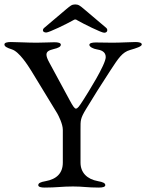

<svg xmlns="http://www.w3.org/2000/svg" viewBox="-20 -843 661 868"><path d="M189 -696C202 -696 284 -736 310 -751C315 -754 317 -755 320 -755C323 -755 326 -754 330 -751C356 -736 438 -695 451 -695C460 -695 465 -700 465 -706C465 -710 464 -714 459 -718L361 -801C342 -817 335 -823 320 -823C305 -823 298 -817 279 -801L181 -718C176 -714 174 -710 174 -706C174 -700 180 -696 189 -696ZM182 5C236 5 260 0 310 0C356 0 373 5 427 5C444 5 456 2 456 -6C456 -15 446 -20 423 -24C373 -33 344 -63 344 -108V-260C344 -299 343 -307 369 -350C415 -425 426 -443 480 -526C516 -581 533 -607 568 -617C596 -625 621 -633 621 -642C621 -650 609 -653 592 -653C569 -653 529 -650 488 -650C459 -650 443 -651 413 -651C396 -651 384 -648 384 -640C384 -631 403 -622 417 -620C436 -617 458 -610 458 -585C458 -551 377 -423 356 -390C338 -362 331 -352 323 -352C317 -352 309 -364 295 -390L203 -560C194 -576 190 -588 190 -596C190 -611 203 -616 222 -621C244 -626 255 -632 255 -641C255 -649 243 -652 226 -652C205 -652 177 -650 146 -650C100 -650 59 -653 29 -653C12 -653 0 -650 0 -642C0 -633 11 -627 33 -620C67 -610 107 -546 122 -522L239 -330C244 -321 264 -283 264 -256V-108C264 -60 236 -33 186 -24C163 -20 153 -15 153 -6C153 2 165 5 182 5Z"/></svg>

Font: EB Garamond
Style: Regular
Weight: 400
Designer: Georg Duffner and Octavio Pardo
Foundry: Georg Duffner
Version: Version 1.000;PS 001.000;hotconv 1.0.88;makeotf.lib2.5.64775